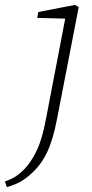

<svg xmlns="http://www.w3.org/2000/svg" viewBox="-96 -513 374 783"><path d="M-68 250 -76 227Q-46 217 -25.5 202Q-5 187 14 165Q38 136 58 91.5Q78 47 94 -41L170 -437L56 -440L60 -464L210 -493L225 -484L137 -30Q121 55 97 106Q73 157 35 192Q13 213 -11 227Q-35 241 -68 250Z"/></svg>

Font: Source Serif 4 SmText Light
Style: Italic
Weight: 300
Italic angle: -12°
Designer: Frank Grießhammer
Foundry: Adobe
Version: Version 4.005;hotconv 1.1.0;makeotfexe 2.6.0